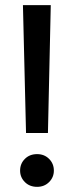

<svg xmlns="http://www.w3.org/2000/svg" viewBox="-20 -720 287 745"><path d="M81 -204 69 -700H177L166 -204ZM124 5Q95 5 76.5 -13.5Q58 -32 58 -58Q58 -85 76.5 -103.5Q95 -122 124 -122Q152 -122 170.5 -103.5Q189 -85 189 -58Q189 -32 170.5 -13.5Q152 5 124 5Z"/></svg>

Font: DM Sans 28pt Medium
Style: Regular
Weight: 500
Version: Version 4.004;gftools[0.9.30]